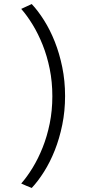

<svg xmlns="http://www.w3.org/2000/svg" viewBox="-20 -764 440 950"><path d="M251 -20Q228 38 198 85.5Q168 133 137 166Q124 161 111 155.5Q98 150 85 144Q114 111 141.5 66Q169 21 191 -34Q213 -89 226 -153Q239 -217 239 -288Q239 -359 226 -423Q213 -487 191 -542Q169 -597 141.5 -642Q114 -687 85 -720Q98 -726 111 -732Q124 -738 137 -744Q168 -711 198 -663.5Q228 -616 251 -558Q274 -500 288 -432Q302 -364 302 -289Q302 -214 288 -146Q274 -78 251 -20Z"/></svg>

Font: Josefin Slab SemiBold
Style: Regular
Weight: 600
Designer: Santiago Orozco
Foundry: Typemade
Version: Version 2.000